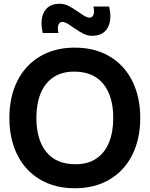

<svg xmlns="http://www.w3.org/2000/svg" viewBox="-20 -989 798 1024"><path d="M30 -360Q30 -471.5 72.2 -556.5Q114.5 -641.5 193.5 -688.2Q272.5 -735 379 -735Q485.5 -735 564.5 -688.2Q643.5 -641.5 685.8 -556.5Q728 -471.5 728 -360Q728 -248.5 685.8 -163.5Q643.5 -78.5 564.5 -31.8Q485.5 15 379 15Q272.5 15 193.5 -31.8Q114.5 -78.5 72.2 -163.5Q30 -248.5 30 -360ZM584 -360Q584 -476 531 -541.5Q478 -607 375 -607Q309 -607 264 -576.5Q219 -546 196.5 -490.5Q174 -435 174 -360Q174 -244 227 -178.5Q280 -113 383 -113Q449 -113 494 -143.5Q539 -174 561.5 -229.5Q584 -285 584 -360ZM371.5 -842Q350 -857.5 336.8 -864.8Q323.5 -872 312 -872Q301 -872 294.8 -862.8Q288.5 -853.5 288.5 -837.5Q288.5 -825.5 292 -813H208Q201.5 -839.5 201.5 -865Q201.5 -912.5 226.2 -940.8Q251 -969 299 -969Q323 -969 345.2 -957.8Q367.5 -946.5 398.5 -925Q420 -909.5 433.2 -902.2Q446.5 -895 458 -895Q469 -895 475.2 -904.2Q481.5 -913.5 481.5 -929.5Q481.5 -941.5 478 -954H562Q568.5 -927.5 568.5 -902Q568.5 -854.5 543.8 -826.2Q519 -798 471 -798Q447 -798 424.8 -809.2Q402.5 -820.5 371.5 -842Z"/></svg>

Font: Hauora ExtraBold
Style: Regular
Weight: 800
Designer: Wayne Shih
Foundry: WCYS
Version: Version 1.001